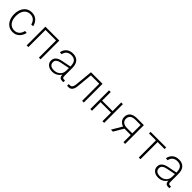

<svg xmlns="http://www.w3.org/2000/svg" viewBox="479 -2186 3842 3842"><g transform="rotate(45 2400.0 -265.0)"><path d="M315 12Q240 12 188.5 -25Q137 -62 110 -124.5Q83 -187 83 -265Q83 -343 110 -406Q137 -469 188.5 -505.5Q240 -542 315 -542Q399 -542 452.5 -492Q506 -442 524 -363L473 -359Q457 -424 416.5 -459.5Q376 -495 315 -495Q231 -495 182.5 -433.5Q134 -372 134 -265Q134 -158 182.5 -96.5Q231 -35 315 -35Q376 -35 419 -73Q462 -111 476 -181L527 -177Q509 -94 454 -41Q399 12 315 12Z M703 0V-530H1097V0H1049V-485H751V0Z M1433 12Q1357 12 1309 -27Q1261 -66 1261 -131Q1261 -193 1304.5 -230Q1348 -267 1424 -281L1621 -320Q1621 -412 1585 -453.5Q1549 -495 1478 -495Q1412 -495 1372.5 -462.5Q1333 -430 1322 -369L1270 -373Q1284 -452 1337.5 -497Q1391 -542 1478 -542Q1569 -542 1619 -487.5Q1669 -433 1669 -326V-103Q1669 -68 1679.5 -56.5Q1690 -45 1712 -45H1743V0Q1738 1 1726.5 1.5Q1715 2 1706 2Q1669 2 1647 -17.5Q1625 -37 1621 -93Q1599 -49 1549 -18.5Q1499 12 1433 12ZM1435 -33Q1493 -33 1534.5 -55.5Q1576 -78 1598.5 -117Q1621 -156 1621 -206V-277L1435 -240Q1375 -228 1343 -203Q1311 -178 1311 -135Q1311 -85 1343.5 -59Q1376 -33 1435 -33Z M1846 0V-48H1886Q1913 -48 1932 -73Q1951 -98 1955 -139L1993 -530H2320V0H2272V-485H2036L2003 -144Q1997 -76 1967.5 -38Q1938 0 1890 0Z M2504 0V-530H2552V-286H2848V-530H2896V0H2848V-242H2552V0Z M3087 0 3214 -216Q3157 -236 3126 -275.5Q3095 -315 3095 -370Q3095 -447 3146.5 -488.5Q3198 -530 3294 -530H3490V0H3442V-205H3264L3143 0ZM3294 -250H3442V-486H3294Q3222 -486 3183.5 -455.5Q3145 -425 3145 -368Q3145 -311 3183.5 -280.5Q3222 -250 3294 -250Z M3876 0V-485H3680V-530H4121V-485H3924V0Z M4433 12Q4357 12 4309 -27Q4261 -66 4261 -131Q4261 -193 4304.5 -230Q4348 -267 4424 -281L4621 -320Q4621 -412 4585 -453.5Q4549 -495 4478 -495Q4412 -495 4372.5 -462.5Q4333 -430 4322 -369L4270 -373Q4284 -452 4337.5 -497Q4391 -542 4478 -542Q4569 -542 4619 -487.5Q4669 -433 4669 -326V-103Q4669 -68 4679.5 -56.5Q4690 -45 4712 -45H4743V0Q4738 1 4726.5 1.5Q4715 2 4706 2Q4669 2 4647 -17.5Q4625 -37 4621 -93Q4599 -49 4549 -18.5Q4499 12 4433 12ZM4435 -33Q4493 -33 4534.5 -55.5Q4576 -78 4598.5 -117Q4621 -156 4621 -206V-277L4435 -240Q4375 -228 4343 -203Q4311 -178 4311 -135Q4311 -85 4343.5 -59Q4376 -33 4435 -33Z"/></g></svg>

Font: Geist Mono UltraLight
Style: Regular
Weight: 200
Monospace: yes
Designer: Basement.studio, Andrés Briganti, Mateo Zaragoza
Foundry: Basement.studio, Vercel, Andrés Briganti, Guido Ferreyra, Mateo Zaragoza
Version: Version 1.400; ttfautohint (v1.8.4.7-5d5b)